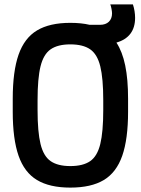

<svg xmlns="http://www.w3.org/2000/svg" viewBox="-20 -844 640 874"><path d="M300 10Q206 10 148.5 -24.5Q91 -59 64.5 -135Q38 -211 38 -335V-395Q38 -519 64.5 -595Q91 -671 148.5 -705.5Q206 -740 300 -740Q350 -740 388 -731H435Q461 -731 475.5 -745Q490 -759 490 -783Q490 -791 487.5 -804Q485 -817 482 -824H585Q590 -809 592.5 -793Q595 -777 595 -763Q595 -675 510 -650Q537 -609 550 -546Q563 -483 563 -395V-335Q563 -211 536.5 -135Q510 -59 452.5 -24.5Q395 10 300 10ZM300 -88Q358 -88 390.5 -110.5Q423 -133 436.5 -188.5Q450 -244 450 -343V-388Q450 -487 436.5 -542Q423 -597 390.5 -619.5Q358 -642 300 -642Q243 -642 210.5 -619.5Q178 -597 164.5 -542Q151 -487 151 -388V-343Q151 -244 164.5 -188.5Q178 -133 210.5 -110.5Q243 -88 300 -88Z"/></svg>

Font: M PLUS Code Latin 60 Medium
Style: Regular
Weight: 500
Width: 7
Monospace: yes
Designer: Coji Morishita
Foundry: UNDERFOREST DESIGN
Version: Version 1.005; ttfautohint (v1.8.3)